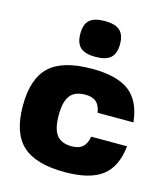

<svg xmlns="http://www.w3.org/2000/svg" viewBox="-113 -837 806 933"><g transform="rotate(15 290.0 -370.0)"><path d="M379.9 -189.9H560.1Q549.3 -85 487.5 -37.6Q425.8 9.8 299.8 9.8Q152.8 9.8 86.4 -51.8Q20 -113.3 20 -250Q20 -386.7 86.4 -448.2Q152.8 -509.8 299.8 -509.8Q425.8 -509.8 487.5 -462.4Q549.3 -415 560.1 -310.1H379.9Q374 -346.7 355 -363.3Q335.9 -379.9 299.8 -379.9Q247.6 -379.9 223.9 -349.1Q200.2 -318.4 200.2 -250Q200.2 -181.6 223.9 -150.9Q247.6 -120.1 299.8 -120.1Q335 -120.1 354.2 -136.7Q373.5 -153.3 379.9 -189.9ZM222.9 -728.8Q246.6 -750 298.8 -750Q351.1 -750 375 -728.8Q398.9 -707.5 398.9 -660.2Q398.9 -612.8 375 -591.3Q351.1 -569.8 298.8 -569.8Q246.6 -569.8 222.9 -591.3Q199.2 -612.8 199.2 -660.2Q199.2 -707.5 222.9 -728.8Z"/></g></svg>

Font: Fivo Sans Heavy
Style: Regular
Weight: 900
Designer: Alexander Slobzheninov
Foundry: Alexander Slobzheninov
Version: 1.0